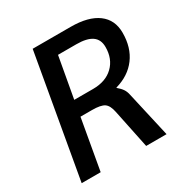

<svg xmlns="http://www.w3.org/2000/svg" viewBox="-163 -827 912 954"><g transform="rotate(-30 293.0 -350.0)"><path d="M156 -700H374Q475 -700 529 -660Q583 -620 583 -546Q583 -461 540.5 -404Q498 -347 420 -325V-323Q438 -308 447.5 -294Q457 -280 461 -260L520 0H403L357 -222Q349 -262 329 -275.5Q309 -289 259 -289H193L142 0H33ZM316 -377Q389 -377 431.5 -418Q474 -459 474 -527Q474 -570 444.5 -590.5Q415 -611 355 -611H250L208 -377Z"/></g></svg>

Font: Sarabun Medium
Style: Italic
Weight: 500
Italic angle: -10°
Designer: Suppakit Chalermlarp | Katatrad Co.,Ltd.
Foundry: Cadson Demak Co.,Ltd.
Version: Version 1.000; ttfautohint (v1.6)